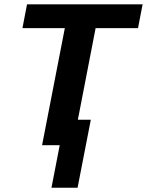

<svg xmlns="http://www.w3.org/2000/svg" viewBox="-20 -679 687 898"><path d="M427.2 -547.4 344.2 -119.1H404.8L342.8 199.2H220.7L259.3 0H176.8L283.2 -547.4H85L106.4 -658.7H647L625.5 -547.4Z"/></svg>

Font: Cousine
Style: Bold Italic
Weight: 700
Italic angle: -12°
Monospace: yes
Designer: Steve Matteson
Foundry: Ascender Corporation
Version: Version 1.20